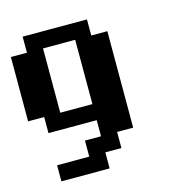

<svg xmlns="http://www.w3.org/2000/svg" viewBox="-89 -642 677 721"><g transform="rotate(-15 250.0 -281.0)"><path d="M250 0V-62.5H312.5V-125H375V-500H312.5V-562.5H62.5V-500H0V-250H62.5V-187.5H250V-125H187.5V-62.5H62.5V0ZM125 -250V-500H250V-250Z"/></g></svg>

Font: Chicago Kare
Style: Regular
Weight: 400
Designer: Duane King
Version: Version 1.001;hotconv 1.0.109;makeotfexe 2.5.65596